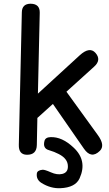

<svg xmlns="http://www.w3.org/2000/svg" viewBox="-20 -806 580 1026"><path d="M142.6 -786.1Q97.7 -785.2 96.7 -740.7L80.6 -32.2Q79.1 20 123 21Q175.8 22 176.8 -31.2L179.7 -175.8L262.7 -250.5L428.7 -11.2Q467.8 45.4 513.7 0Q543 -28.8 502.9 -84L335 -315.9L482.4 -449.2Q523.4 -485.4 490.2 -523.4Q459 -558.6 406.2 -510.7L182.6 -305.7L192.4 -737.8Q193.4 -786.1 142.6 -786.1ZM217.8 -53.2Q207 -12.7 242.2 -3.4Q270.5 4.9 293.9 17.1Q343.8 42.5 342.8 84.5Q342.8 116.2 312.5 123.5Q285.2 129.9 251.5 114.7Q218.8 100.1 207 101.1Q178.7 104 176.8 121.6Q172.9 153.8 202.1 171.9Q251 202.1 302.7 199.7Q382.8 196.3 405.3 147Q448.2 52.2 373 -17.6Q311.5 -75.7 250 -73.2Q222.7 -72.3 217.8 -53.2Z"/></svg>

Font: Comic Relief
Style: Regular
Weight: 400
Designer: Jeff Davis
Foundry: Loudifier
Version: Version 1.200; ttfautohint (v1.8.4.7-5d5b)